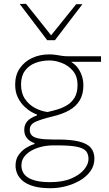

<svg xmlns="http://www.w3.org/2000/svg" viewBox="-20 -791 576 1013"><path d="M247 202Q192.5 202 156.8 191.5Q121 181 100.2 163.5Q79.5 146 70.8 125Q62 104 62 83Q62 49 79 25.5Q96 2 119.5 -12Q143 -26 162 -31V-36Q152.5 -38.5 139.8 -46.5Q127 -54.5 117.5 -69Q108 -83.5 108 -106Q108 -125.5 116.2 -140Q124.5 -154.5 139.5 -164.8Q154.5 -175 175 -182V-187Q166 -189.5 147.2 -199.8Q128.5 -210 108.5 -229Q88.5 -248 74.2 -276.8Q60 -305.5 60 -345Q60 -394.5 84.2 -430.2Q108.5 -466 149.2 -485Q190 -504 239 -504Q259.5 -504 274.8 -501.5Q290 -499 306 -496.5Q322 -494 345 -494H513V-465Q461.5 -465 411 -465Q360.5 -465 310 -465L321 -482Q374.5 -460.5 397.2 -423Q420 -385.5 420 -342Q420 -294.5 401 -262.2Q382 -230 346 -209.5Q310 -189 259 -177Q197 -162 167 -148.2Q137 -134.5 137 -106Q137 -86.5 149 -75.5Q161 -64.5 187.5 -59.8Q214 -55 258 -55H281Q354.5 -55 397.5 -44.2Q440.5 -33.5 459.2 -11.2Q478 11 478 46Q478 83 457.2 112Q436.5 141 402.2 161Q368 181 327.5 191.5Q287 202 247 202ZM245 170Q311 170 356 150.8Q401 131.5 424 103.2Q447 75 447 48Q447 22 433.8 6.2Q420.5 -9.5 384.8 -16.8Q349 -24 282 -24H261Q218 -24 179.5 -11.2Q141 1.5 117 25.2Q93 49 93 82Q93 99.5 100.2 115.5Q107.5 131.5 124.8 143.8Q142 156 171.5 163Q201 170 245 170ZM231 -200Q255.5 -205.5 282.8 -213.5Q310 -221.5 334.2 -236.2Q358.5 -251 373.8 -276.5Q389 -302 389 -342Q389 -389 364.5 -417.5Q340 -446 305.8 -459Q271.5 -472 242 -472Q200.5 -472 166.2 -458.8Q132 -445.5 111.5 -417.5Q91 -389.5 91 -345Q91 -299.5 111.8 -269Q132.5 -238.5 164.5 -221.5Q196.5 -204.5 231 -200ZM229 -579Q193 -626.5 156.8 -674.2Q120.5 -722 84 -770L117 -771Q152.5 -727 186.8 -683.8Q221 -640.5 256 -596.5H243Q278.5 -640.5 312.8 -683Q347 -725.5 382 -769H415Q379 -722 342.5 -674.2Q306 -626.5 270 -579Z"/></svg>

Font: Commissioner Thin
Style: Regular
Weight: 100
Designer: Kostas Bartsokas
Foundry: Kostas Bartsokas
Version: Version 1.001;gftools[0.9.23]